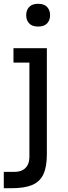

<svg xmlns="http://www.w3.org/2000/svg" viewBox="-22 -788 359 1012"><path d="M-2 204V118H54Q92 118 112.5 97Q133 76 133 39V-534H225V25Q225 92 206.5 131Q188 170 147.5 187Q107 204 40 204ZM49 -458V-534H225V-458ZM179 -648Q147 -648 131.5 -665Q116 -682 116 -708Q116 -734 131.5 -751Q147 -768 179 -768Q211 -768 226.5 -751Q242 -734 242 -708Q242 -682 226.5 -665Q211 -648 179 -648Z"/></svg>

Font: SVN-Sora Variable
Style: Regular
Weight: 400
Designer: Jonathan Barnbrook, Julián Moncada
Foundry: Barnbrook Fonts
Version: Version 2.000 - Viet hoa boi STYLEno.1 Fonts